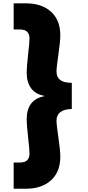

<svg xmlns="http://www.w3.org/2000/svg" viewBox="-20 -925 532 1166"><path d="M323.2 -191.9Q323.2 -260.7 416 -263.2V-421.9Q366.7 -422.4 345 -439.7Q323.2 -457 323.2 -491.2Q323.2 -517.1 334.7 -594.7Q346.2 -672.4 346.2 -710.9Q346.2 -803.2 289.6 -854Q232.9 -904.8 137.2 -904.8H63V-746.1H99.1Q130.9 -746.1 145 -731.9Q159.2 -717.8 159.2 -689.9Q159.2 -668.5 150.6 -593Q142.1 -517.6 142.1 -483.9Q142.1 -426.3 168.5 -389.6Q194.8 -353 249 -342.8V-340.8Q142.1 -320.3 142.1 -200.2Q142.1 -167 150.6 -91.1Q159.2 -15.1 159.2 6.8Q159.2 34.2 145 48.1Q130.9 62 99.1 62H63V221.2H137.2Q232.9 221.2 289.6 170.2Q346.2 119.1 346.2 26.9Q346.2 -12.2 334.7 -89.4Q323.2 -166.5 323.2 -191.9Z"/></svg>

Font: Poppins ExtraBold
Style: Regular
Weight: 800
Designer: Ninad Kale (Devanagari), Jonny Pinhorn (Latin)
Foundry: Indian Type Foundry
Version: Version 3.200;PS 1.000;hotconv 16.6.54;makeotf.lib2.5.65590